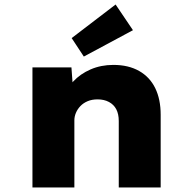

<svg xmlns="http://www.w3.org/2000/svg" viewBox="-20 -832 848 852"><path d="M124 0V-533H297L306 -409L262 -397Q274 -437 305 -470.5Q336 -504 382 -524Q428 -544 483 -544Q550 -544 597.5 -517Q645 -490 669 -440.5Q693 -391 693 -323V0H507V-295Q507 -326 496 -347Q485 -368 463.5 -379.5Q442 -391 413 -391Q388 -391 369 -383Q350 -375 337 -361.5Q324 -348 317 -331.5Q310 -315 310 -298V0H217Q178 0 155 0Q132 0 124 0ZM352 -581 298 -663 493 -812 570 -698Z"/></svg>

Font: Lexend Exa ExtraBold
Style: Regular
Weight: 800
Designer: Bonnie Shaver-Troup, Thomas Jockin
Foundry: Lexend
Version: Version 1.007